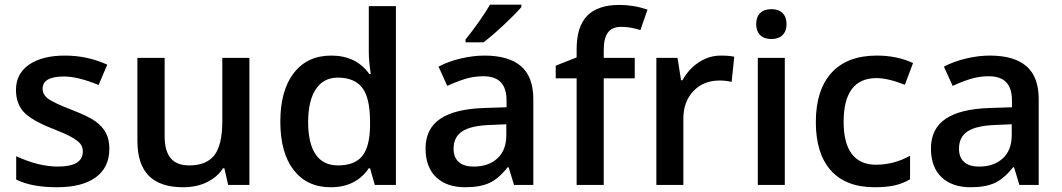

<svg xmlns="http://www.w3.org/2000/svg" viewBox="-20 -786 4513 816"><path d="M444.8 -153.8Q444.8 -74.7 387.2 -32.5Q329.6 9.8 222.2 9.8Q114.3 9.8 48.8 -22.9V-122.1Q144 -78.1 226.1 -78.1Q332 -78.1 332 -142.1Q332 -162.6 320.3 -176.3Q308.6 -189.9 281.7 -204.6Q254.9 -219.2 207 -237.8Q113.8 -273.9 80.8 -310.1Q47.9 -346.2 47.9 -403.8Q47.9 -473.1 103.8 -511.5Q159.7 -549.8 255.9 -549.8Q351.1 -549.8 436 -511.2L398.9 -424.8Q311.5 -460.9 252 -460.9Q161.1 -460.9 161.1 -409.2Q161.1 -383.8 184.8 -366.2Q208.5 -348.6 288.1 -317.9Q355 -292 385.3 -270.5Q415.5 -249 430.2 -220.9Q444.8 -192.9 444.8 -153.8Z M949.7 0 933.6 -70.8H927.7Q903.8 -33.2 859.6 -11.7Q815.4 9.8 758.8 9.8Q660.6 9.8 612.3 -39.1Q564 -87.9 564 -187V-540H679.7V-207Q679.7 -145 705.1 -114Q730.5 -83 784.7 -83Q856.9 -83 890.9 -126.2Q924.8 -169.4 924.8 -271V-540H1040V0Z M1385.7 9.8Q1284.7 9.8 1228 -63.5Q1171.4 -136.7 1171.4 -269Q1171.4 -401.9 1228.8 -475.8Q1286.1 -549.8 1387.7 -549.8Q1494.1 -549.8 1549.8 -471.2H1555.7Q1547.4 -529.3 1547.4 -563V-759.8H1662.6V0H1572.8L1552.7 -70.8H1547.4Q1492.2 9.8 1385.7 9.8ZM1416.5 -83Q1487.3 -83 1519.5 -122.8Q1551.8 -162.6 1552.7 -252V-268.1Q1552.7 -370.1 1519.5 -413.1Q1486.3 -456.1 1415.5 -456.1Q1355 -456.1 1322.3 -407Q1289.6 -357.9 1289.6 -267.1Q1289.6 -177.2 1321.3 -130.1Q1353 -83 1416.5 -83Z M2164.6 0 2141.6 -75.2H2137.7Q2098.6 -25.9 2059.1 -8.1Q2019.5 9.8 1957.5 9.8Q1877.9 9.8 1833.3 -33.2Q1788.6 -76.2 1788.6 -154.8Q1788.6 -238.3 1850.6 -280.8Q1912.6 -323.2 2039.6 -327.1L2132.8 -330.1V-358.9Q2132.8 -410.6 2108.6 -436.3Q2084.5 -461.9 2033.7 -461.9Q1992.2 -461.9 1954.1 -449.7Q1916 -437.5 1880.9 -420.9L1843.8 -502.9Q1887.7 -525.9 1939.9 -537.8Q1992.2 -549.8 2038.6 -549.8Q2141.6 -549.8 2194.1 -504.9Q2246.6 -460 2246.6 -363.8V0ZM1993.7 -78.1Q2056.2 -78.1 2094 -113Q2131.8 -147.9 2131.8 -210.9V-257.8L2062.5 -254.9Q1981.4 -252 1944.6 -227.8Q1907.7 -203.6 1907.7 -153.8Q1907.7 -117.7 1929.2 -97.9Q1950.7 -78.1 1993.7 -78.1ZM1958.5 -606V-618.2Q1986.3 -652.3 2015.9 -694.3Q2045.4 -736.3 2062.5 -766.1H2195.8V-755.9Q2170.4 -726.1 2119.9 -679Q2069.3 -631.8 2034.7 -606Z M2677.7 -453.1H2545.9V0H2430.7V-453.1H2341.8V-506.8L2430.7 -542V-577.1Q2430.7 -672.9 2475.6 -719Q2520.5 -765.1 2612.8 -765.1Q2673.3 -765.1 2731.9 -745.1L2701.7 -658.2Q2659.2 -671.9 2620.6 -671.9Q2581.5 -671.9 2563.7 -647.7Q2545.9 -623.5 2545.9 -575.2V-540H2677.7Z M3043.5 -549.8Q3078.1 -549.8 3100.6 -544.9L3089.4 -438Q3064.9 -443.8 3038.6 -443.8Q2969.7 -443.8 2927 -398.9Q2884.3 -354 2884.3 -282.2V0H2769.5V-540H2859.4L2874.5 -444.8H2880.4Q2907.2 -493.2 2950.4 -521.5Q2993.7 -549.8 3043.5 -549.8Z M3315.4 0H3200.7V-540H3315.4ZM3193.8 -683.1Q3193.8 -713.9 3210.7 -730.5Q3227.5 -747.1 3258.8 -747.1Q3289.1 -747.1 3305.9 -730.5Q3322.8 -713.9 3322.8 -683.1Q3322.8 -653.8 3305.9 -637Q3289.1 -620.1 3258.8 -620.1Q3227.5 -620.1 3210.7 -637Q3193.8 -653.8 3193.8 -683.1Z M3697.3 9.8Q3574.7 9.8 3511 -61.8Q3447.3 -133.3 3447.3 -267.1Q3447.3 -403.3 3513.9 -476.6Q3580.6 -549.8 3706.5 -549.8Q3792 -549.8 3860.4 -518.1L3825.7 -425.8Q3752.9 -454.1 3705.6 -454.1Q3565.4 -454.1 3565.4 -268.1Q3565.4 -177.2 3600.3 -131.6Q3635.3 -85.9 3702.6 -85.9Q3779.3 -85.9 3847.7 -124V-23.9Q3816.9 -5.9 3782 2Q3747.1 9.8 3697.3 9.8Z M4312.5 0 4289.6 -75.2H4285.6Q4246.6 -25.9 4207 -8.1Q4167.5 9.8 4105.5 9.8Q4025.9 9.8 3981.2 -33.2Q3936.5 -76.2 3936.5 -154.8Q3936.5 -238.3 3998.5 -280.8Q4060.5 -323.2 4187.5 -327.1L4280.8 -330.1V-358.9Q4280.8 -410.6 4256.6 -436.3Q4232.4 -461.9 4181.6 -461.9Q4140.1 -461.9 4102.1 -449.7Q4064 -437.5 4028.8 -420.9L3991.7 -502.9Q4035.6 -525.9 4087.9 -537.8Q4140.1 -549.8 4186.5 -549.8Q4289.6 -549.8 4342 -504.9Q4394.5 -460 4394.5 -363.8V0ZM4141.6 -78.1Q4204.1 -78.1 4241.9 -113Q4279.8 -147.9 4279.8 -210.9V-257.8L4210.4 -254.9Q4129.4 -252 4092.5 -227.8Q4055.7 -203.6 4055.7 -153.8Q4055.7 -117.7 4077.1 -97.9Q4098.6 -78.1 4141.6 -78.1Z"/></svg>

Font: JBL Sans
Style: Semibold
Weight: 600
Version: Version 1.10